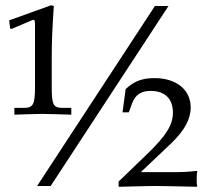

<svg xmlns="http://www.w3.org/2000/svg" viewBox="-20 -712 789 735"><path d="M174 0 625 -689H573L122 0ZM253 -273V-299H220C184 -299 178 -311 178 -379V-485C178 -550 180 -599 186 -689L176 -692L15 -634L19 -602H26L106 -636H109C113 -635 114 -631 114 -617V-379C114 -312 107 -299 71 -299H35V-273C56 -274 130 -276 141 -276C152 -276 231 -274 253 -273ZM449 -282H473L486 -317C498 -349 520 -364 557 -364C611 -364 642 -334 642 -281C642 -234 616 -192 542 -121L434 -17V3C555 0 555 0 578 0C600 0 640 1 735 3C733 -9 733 -15 733 -25C733 -34 733 -42 735 -58C701 -54 678 -53 641 -53H519L634 -162C686 -212 710 -255 710 -301C710 -368 655 -413 572 -413C524 -413 493 -401 461 -371Z"/></svg>

Font: Asana Math
Style: Regular
Weight: 400
Version: Version 000.958